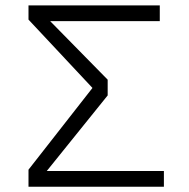

<svg xmlns="http://www.w3.org/2000/svg" viewBox="-20 -706 715 727"><path d="M87.9 -685.5V-631.8L330.1 -373L87.9 -63.5V1H600.6V-58.6H157.2L387.7 -344.7V-404.3L169.9 -626H585V-685.5Z"/></svg>

Font: Dotum
Style: Regular
Weight: 400
Version: Version 2.21